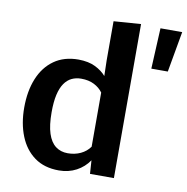

<svg xmlns="http://www.w3.org/2000/svg" viewBox="-84 -844 912 935"><g transform="rotate(10 371.5 -376.5)"><path d="M267.6 9.8Q195.3 9.8 146.7 -25.6Q98.1 -61 73.5 -122.6Q48.8 -184.1 48.8 -262.7Q48.8 -344.7 74.2 -406.7Q99.6 -468.8 148.9 -503.7Q198.2 -538.6 269.5 -538.6Q319.3 -538.1 352.8 -521.5Q386.2 -504.9 406.2 -481.4L404.3 -559.1V-752L538.6 -761.7V0H420.4L416 -66.4Q392.1 -31.2 353.8 -10.7Q315.4 9.8 267.6 9.8ZM295.4 -80.1Q330.6 -80.1 359.1 -93.5Q387.7 -106.9 405.3 -131.8V-399.4Q389.2 -421.9 362.3 -435.5Q335.4 -449.2 298.3 -449.2Q272.5 -449.2 251.5 -439.2Q230.5 -429.2 215.3 -407.2Q200.2 -385.3 192.1 -349.9Q184.1 -314.5 184.1 -263.7Q184.1 -198.7 197.3 -158.4Q210.4 -118.2 235.6 -99.1Q260.7 -80.1 295.4 -80.1ZM625.5 -556.6 635.3 -757.8H742.7L707 -556.6Z"/></g></svg>

Font: Comme SemiBold
Style: Regular
Weight: 600
Version: Version 1.000;gftools[0.9.27]